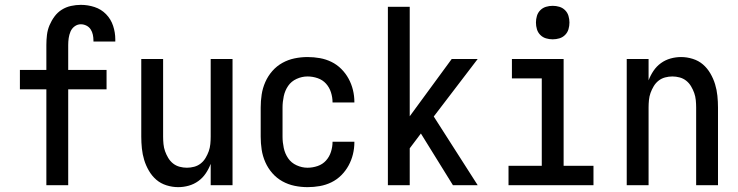

<svg xmlns="http://www.w3.org/2000/svg" viewBox="-20 -763 3040 791"><path d="M171 0V-395H62V-475H171V-578Q171 -599 173.5 -619.5Q176 -640 184 -659Q192 -678 204.5 -695Q217 -712 234.5 -723Q252 -734 272.5 -738.5Q293 -743 313 -743Q342 -743 369.5 -734Q397 -725 417 -704.5Q437 -684 446 -656.5Q455 -629 455 -601V-592H365V-596Q365 -608 362.5 -620Q360 -632 353.5 -642Q347 -652 336 -657.5Q325 -663 313 -663Q299 -663 287.5 -654.5Q276 -646 270.5 -633Q265 -620 263 -606Q261 -592 261 -578V-475H419V-395H261V0Z M714 8Q690 8 666 0.5Q642 -7 624 -22.5Q606 -38 593.5 -59.5Q581 -81 574 -104Q567 -127 564.5 -151.5Q562 -176 562 -200V-520H652V-200Q652 -185 653.5 -169.5Q655 -154 660 -140Q665 -126 673 -112.5Q681 -99 693 -89.5Q705 -80 720 -76Q735 -72 750 -72Q765 -72 780 -76Q795 -80 807 -89.5Q819 -99 827 -112.5Q835 -126 840 -140Q845 -154 846.5 -169.5Q848 -185 848 -200V-520H938V0H848V-88Q840 -67 827.5 -48.5Q815 -30 797 -17Q779 -4 757.5 2Q736 8 714 8Z M1247 8Q1220 8 1193.5 2.5Q1167 -3 1143.5 -16Q1120 -29 1102 -49.5Q1084 -70 1073 -95Q1062 -120 1058 -146.5Q1054 -173 1054 -200V-320Q1054 -347 1058 -373.5Q1062 -400 1073 -425Q1084 -450 1102 -470.5Q1120 -491 1143.5 -504Q1167 -517 1193.5 -522.5Q1220 -528 1247 -528Q1273 -528 1298 -523.5Q1323 -519 1345.5 -508Q1368 -497 1386 -479Q1404 -461 1416 -439Q1428 -417 1434 -392.5Q1440 -368 1440 -342V-341H1350V-342Q1350 -362 1343.5 -382.5Q1337 -403 1323 -418.5Q1309 -434 1288.5 -441Q1268 -448 1247 -448Q1224 -448 1202 -438Q1180 -428 1167 -409Q1154 -390 1149 -366.5Q1144 -343 1144 -320V-200Q1144 -177 1149 -153.5Q1154 -130 1167 -111Q1180 -92 1202 -82Q1224 -72 1247 -72Q1268 -72 1288.5 -79Q1309 -86 1323 -101.5Q1337 -117 1343.5 -137.5Q1350 -158 1350 -178V-179H1440V-178Q1440 -152 1434 -127.5Q1428 -103 1416 -81Q1404 -59 1386 -41Q1368 -23 1345.5 -12Q1323 -1 1298 3.5Q1273 8 1247 8Z M1578 0V-735H1668V-284L1841 -520H1948L1767 -283L1948 0H1846L1714 -213L1668 -152V0Z M2075 0V-80H2212V-440H2089V-520H2302V-80H2425V0ZM2257 -601Q2243 -601 2229.5 -605Q2216 -609 2206 -619Q2196 -629 2192 -642.5Q2188 -656 2188 -670Q2188 -684 2192 -697.5Q2196 -711 2206 -721Q2216 -731 2229.5 -735Q2243 -739 2257 -739Q2271 -739 2284.5 -735Q2298 -731 2308 -721Q2318 -711 2322 -697.5Q2326 -684 2326 -670Q2326 -656 2322 -642.5Q2318 -629 2308 -619Q2298 -609 2284.5 -605Q2271 -601 2257 -601Z M2562 0V-520H2652V-432Q2660 -453 2672.5 -471.5Q2685 -490 2703 -503Q2721 -516 2742.5 -522Q2764 -528 2786 -528Q2810 -528 2834 -520.5Q2858 -513 2876 -497.5Q2894 -482 2906.5 -460.5Q2919 -439 2926 -416Q2933 -393 2935.5 -368.5Q2938 -344 2938 -320V0H2848V-320Q2848 -335 2846.5 -350.5Q2845 -366 2840 -380Q2835 -394 2827 -407.5Q2819 -421 2807 -430.5Q2795 -440 2780 -444Q2765 -448 2750 -448Q2735 -448 2720 -444Q2705 -440 2693 -430.5Q2681 -421 2673 -407.5Q2665 -394 2660 -380Q2655 -366 2653.5 -350.5Q2652 -335 2652 -320V0Z"/></svg>

Font: Iosevka Term Medium
Style: Regular
Weight: 500
Monospace: yes
Designer: Belleve Invis
Foundry: Belleve Invis
Version: Version 26.3.1